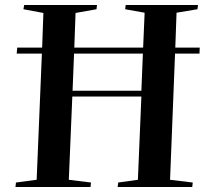

<svg xmlns="http://www.w3.org/2000/svg" viewBox="-20 -750 829 770"><path d="M42 0 44 -18 127 -29 148 -535H47L49 -559H149L154 -698L74 -713L77 -730H369L367 -713L283 -698L278 -559H554L560 -699L482 -713L484 -730H774L772 -713L688 -699L683 -559H781L780 -535H682L662 -29L753 -18L751 0H452L454 -18L533 -29L547 -363H270L256 -29L345 -18L343 0ZM271 -386H547L553 -535H277Z"/></svg>

Font: Literata 72pt SemiBold
Style: Italic
Weight: 600
Italic angle: -2°
Designer: Latin by Veronika Burian and Jose Scaglione. Greek by Irene Vlachou. Cyrillic by Vera Evstafieva
Foundry: TypeTogether
Version: Version 3.002